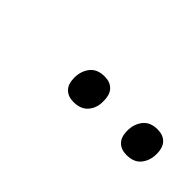

<svg xmlns="http://www.w3.org/2000/svg" viewBox="22 -1033 602 602"><g transform="rotate(45 322.5 -732.0)"><path d="M286 -669Q262 -669 248 -683Q234 -697 234 -725Q234 -754 250 -774.5Q266 -795 299 -795Q323 -795 337 -781Q351 -767 351 -738Q352 -709 335.5 -689Q319 -669 286 -669ZM521 -669Q497 -669 483 -683Q469 -697 469 -725Q469 -754 485 -774.5Q501 -795 534 -795Q558 -795 572 -781Q586 -767 586 -738Q586 -709 570 -689Q554 -669 521 -669Z"/></g></svg>

Font: Playwrite ZA
Style: Regular
Weight: 400
Designer: Veronika Burian, José Scaglione
Foundry: TypeTogether
Version: Version 1.002